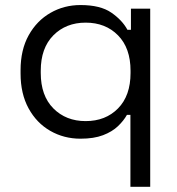

<svg xmlns="http://www.w3.org/2000/svg" viewBox="-20 -522 684 742"><path d="M560.5 200H484V-78H470.5Q458.2 -55.8 435.9 -34.4Q413.5 -13 378.1 0.5Q342.8 14 291 14Q227.2 14 174.4 -16.2Q121.5 -46.5 90.5 -103.1Q59.5 -159.8 59.5 -237.8V-250.8Q59.5 -329.5 90.9 -385.8Q122.2 -442 174.9 -472.2Q227.5 -502.5 291 -502.5Q368 -502.5 410.2 -473.2Q452.5 -444 472.5 -406.8H486V-488.5H560.5ZM311 -54Q388 -54 436.2 -103.1Q484.5 -152.2 484.5 -240V-248.5Q484.5 -336.2 436.1 -385.4Q387.8 -434.5 311 -434.5Q235 -434.5 186.2 -385.4Q137.5 -336.2 137.5 -248.5V-240Q137.5 -152.2 186.2 -103.1Q235 -54 311 -54Z"/></svg>

Font: Space Grotesk Variable Light
Style: Regular
Weight: 300
Designer: Florian Karsten
Foundry: Florian Karsten
Version: Version 2.000